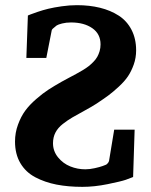

<svg xmlns="http://www.w3.org/2000/svg" viewBox="-20 -707 584 743"><path d="M501 -205.1 495.1 -22Q484.9 -17.6 466.6 -11.2Q448.2 -4.9 396.7 5.6Q345.2 16.1 298.8 16.1Q243.7 16.1 198.7 7.3Q153.8 -1.5 116.7 -21Q79.6 -40.5 58.8 -75.7Q38.1 -110.8 38.1 -159.2Q38.1 -193.4 49.6 -224.6Q61 -255.9 77.6 -278.6Q94.2 -301.3 120.1 -323.7Q146 -346.2 168 -360.4Q189.9 -374.5 219.2 -391.1Q230 -397 247.1 -406.2Q264.2 -415.5 274.7 -420.9Q285.2 -426.3 299.6 -435.1Q314 -443.8 322.8 -450.7Q331.5 -457.5 341.3 -467.5Q351.1 -477.5 356.4 -487.1Q361.8 -496.6 365.5 -509Q369.1 -521.5 369.1 -535.2Q369.1 -575.7 337.2 -597.9Q305.2 -620.1 254.9 -620.1Q235.8 -620.1 220.5 -616.2Q205.1 -612.3 199.2 -608.4L193.8 -604Q181.2 -594.7 180.2 -589.8L159.2 -482.9H82L87.9 -647Q91.3 -648.4 97.9 -651.1Q104.5 -653.8 125.2 -660.9Q146 -668 167 -673.1Q188 -678.2 218.5 -682.6Q249 -687 277.8 -687Q326.2 -687 366.9 -677Q407.7 -667 439.5 -646.5Q471.2 -626 489 -591.6Q506.8 -557.1 506.8 -512.2Q506.8 -483.4 497.6 -457.3Q488.3 -431.2 475.3 -411.9Q462.4 -392.6 439.9 -371.8Q417.5 -351.1 399.7 -337.9Q381.8 -324.7 354 -306.2Q335.9 -294.4 307.6 -279.1Q279.3 -263.7 260.7 -252.9Q242.2 -242.2 223.1 -227.3Q204.1 -212.4 194.6 -194.1Q185.1 -175.8 185.1 -152.8Q185.1 -122.1 204.6 -98.1Q224.1 -74.2 252 -63Q279.8 -51.8 310.1 -51.8Q327.1 -51.8 346.7 -56.2Q366.2 -60.5 377 -64.5L388.2 -68.8Q390.6 -68.8 395.5 -73.7Q400.4 -78.6 401.9 -84L421.9 -205.1Z"/></svg>

Font: Veleka
Style: Bold
Weight: 700
Designer: Stefan Peev, Context Ltd, 2016; SIL International, 1997-2014.
Foundry: Stefan Peev, Context Ltd, 2016
Version: Version 1.000